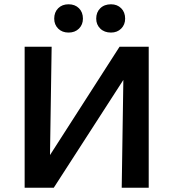

<svg xmlns="http://www.w3.org/2000/svg" viewBox="-20 -876 809 896"><path d="M154 0V-60L538 -658H615V-595L231 0ZM95 0V-658H221L211 0ZM548 0 558 -658H674V0ZM300 -724Q270 -724 251.5 -742.5Q233 -761 233 -789Q233 -819 251.5 -837.5Q270 -856 300 -856Q330 -856 348.5 -837.5Q367 -819 367 -789Q367 -761 348.5 -742.5Q330 -724 300 -724ZM498 -724Q467 -724 448 -742.5Q429 -761 429 -789Q429 -819 448 -837.5Q467 -856 498 -856Q527 -856 545.5 -837.5Q564 -819 564 -789Q564 -761 545.5 -742.5Q527 -724 498 -724Z"/></svg>

Font: Ysabeau
Style: Bold
Weight: 700
Designer: Christian Thalmann (Catharsis Fonts)
Version: Version 2.000;gftools[0.9.27.dev2+g8671c4b]